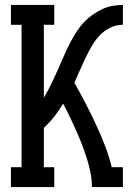

<svg xmlns="http://www.w3.org/2000/svg" viewBox="-20 -755 540 775"><path d="M24 0V-80H67V-655H24V-735H199V-655H157V-360Q168 -379 178 -398.5Q188 -418 197 -437.5Q206 -457 215 -477Q224 -497 232.5 -517Q241 -537 250.5 -557Q260 -577 270.5 -596Q281 -615 293 -633Q305 -651 320.5 -667Q336 -683 354 -695.5Q372 -708 391.5 -717.5Q411 -727 432.5 -731Q454 -735 476 -735V-655Q449 -655 424.5 -643Q400 -631 381.5 -611Q363 -591 349.5 -567.5Q336 -544 324.5 -519.5Q313 -495 302 -470.5Q291 -446 280 -421Q303 -381 324.5 -339.5Q346 -298 366 -255.5Q386 -213 403 -169Q420 -125 431 -80H476V0H351Q351 -30 345 -59.5Q339 -89 330 -117.5Q321 -146 310 -174Q299 -202 287 -229Q275 -256 262 -283Q249 -310 235 -337Q219 -310 199.5 -285Q180 -260 157 -239V-80H199V0Z"/></svg>

Font: Iosevka Curly Slab Medium
Style: Regular
Weight: 500
Monospace: yes
Designer: Belleve Invis
Foundry: Belleve Invis
Version: Version 22.1.2; ttfautohint (v1.8.4)